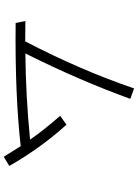

<svg xmlns="http://www.w3.org/2000/svg" viewBox="127 -903 746 1040"><g transform="rotate(90 500.0 -383.0)"><path d="M93.8 -147.5Q115.2 -147.5 152.3 -147Q189.5 -146.5 204.1 -146.5Q361.3 -449.2 459 -736.3L515.6 -715.8Q413.1 -433.6 269.5 -147.5Q499 -149.4 736.3 -172.9Q686.5 -245.1 607.4 -335.9L655.3 -370.1Q781.2 -231.4 878.9 -60.5L829.1 -30.3Q824.2 -38.1 804.2 -70.3Q784.2 -102.5 771.5 -122.1Q494.1 -90.8 104.5 -94.7Z"/></g></svg>

Font: Gothic A1 Light
Style: Regular
Weight: 300
Version: Version 2.50